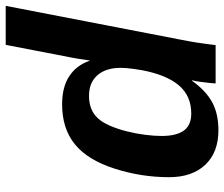

<svg xmlns="http://www.w3.org/2000/svg" viewBox="-98 -502 786 673"><g transform="rotate(90 294.5 -165.0)"><path d="M323.2 9.8Q262.2 9.8 224.1 -15.6Q186 -41 170.4 -86.9H169.4Q167.5 -71.8 163.8 -48.8Q160.2 -25.9 153.8 4.9Q144 55.2 134.3 106Q124.5 156.7 114.7 207.5H-22L96.7 -406.7Q99.1 -420.4 101.8 -433.6Q104.5 -446.8 106.4 -460.4Q108.9 -477.5 111.3 -494.6Q113.8 -511.7 115.7 -528.3H250Q250 -523.9 248.3 -507.3Q246.6 -490.7 244.1 -472.9Q241.7 -455.1 238.8 -445.8H240.7Q275.9 -494.6 316.2 -516.4Q356.4 -538.1 414.1 -538.1Q491.7 -538.1 535.2 -491.9Q578.6 -445.8 578.6 -365.2Q578.6 -267.1 548.3 -173.3Q518.1 -79.6 463.1 -34.9Q408.2 9.8 323.2 9.8ZM355.5 -442.9Q293.9 -442.9 257.1 -399.9Q220.2 -356.9 203.6 -270.5Q201.2 -255.4 199.2 -241.9Q197.3 -228.5 196.3 -217Q195.3 -205.6 195.3 -195.8Q195.3 -143.6 221.2 -114Q247.1 -84.5 293.5 -84.5Q343.8 -84.5 372.1 -115.7Q386.7 -131.3 398.2 -158Q409.7 -184.6 417.7 -216.3Q425.8 -248 429.9 -280.3Q434.1 -312.5 434.1 -338.9Q434.1 -390.6 415.3 -416.7Q396.5 -442.9 355.5 -442.9Z"/></g></svg>

Font: Arimo
Style: Italic
Weight: 400
Italic angle: -12°
Designer: Steve Matteson
Foundry: Monotype Imaging Inc.
Version: Version 1.33